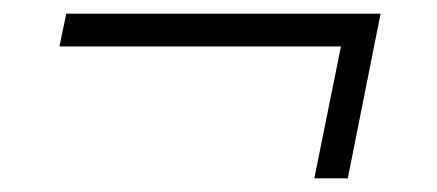

<svg xmlns="http://www.w3.org/2000/svg" viewBox="-20 -349 640 281"><path d="M489 -88H440L479 -281H67L77 -329H537Z"/></svg>

Font: IBM Plex Sans Light
Style: Italic
Weight: 300
Italic angle: -11.31°
Designer: Mike Abbink, Paul van der Laan, Pieter van Rosmalen
Foundry: Bold Monday
Version: Version 3.201